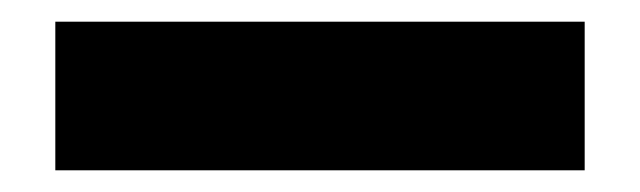

<svg xmlns="http://www.w3.org/2000/svg" viewBox="-20 40 590 177"><path d="M31 60H519V197H31Z"/></svg>

Font: Encode Sans Compressed
Style: Black
Weight: 900
Designer: Pablo Impallari, Andres Torresi
Foundry: Pablo Impallari, Andres Torresi
Version: Version 1.000; ttfautohint (v1.00) -l 8 -r 50 -G 200 -x 14 -